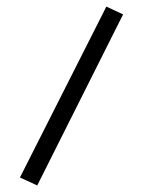

<svg xmlns="http://www.w3.org/2000/svg" viewBox="-20 -358 466 587"><path d="M305.2 -337.9 356.4 -314 93.8 209 41 184.6Z"/></svg>

Font: Vazirmatn UI FD Light
Style: Regular
Weight: 300
Designer: Saber Rastikerdar
Foundry: Saber Rastikerdar
Version: Version 33.003